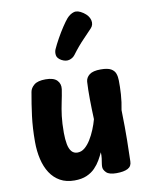

<svg xmlns="http://www.w3.org/2000/svg" viewBox="-96 -951 805 1033"><g transform="rotate(-10 306.5 -434.0)"><path d="M226.9 12.8Q181.8 12.8 148.9 -5.6Q116.1 -24 94.7 -56.8Q73.3 -89.7 63.1 -133.8Q52.8 -178 52.8 -228.6Q52.8 -304.6 61 -368.5Q69.2 -432.4 80.8 -496.4Q84.3 -517.4 104.1 -533.8Q123.8 -550.2 167.2 -550.2Q210.6 -550.2 229.2 -531.2Q247.8 -512.1 243.9 -482.8Q238.2 -446.1 230.9 -412.7Q223.7 -379.2 218.8 -340.6Q214 -302 214 -249.1Q214.2 -213.2 219.2 -187.1Q224.2 -160.9 236.3 -146.6Q248.4 -132.3 268.8 -132.3Q290.1 -132.3 308.1 -147.3Q326 -162.2 340.8 -186.1Q355.6 -209.9 367.3 -238.4Q379.1 -266.9 386.3 -293.8Q383.9 -350 383.3 -403.7Q382.8 -457.4 385.3 -498.6Q387.1 -520.9 406.4 -536.1Q425.8 -551.2 468.1 -551.2Q506 -551.2 524.2 -540.8Q542.3 -530.3 548.3 -513.1Q554.3 -495.8 554.3 -475.6Q554.6 -459.3 554.2 -440.2Q553.8 -421 552.4 -400.2Q551 -379.4 548.1 -358.1Q545.2 -336.8 541 -316Q543.4 -216.3 542.3 -151.4Q541.2 -86.4 539.7 -36.3Q539.4 -9.4 517.9 1.9Q496.3 13.3 455.3 13.3Q416.1 13.3 400.6 -2Q385.1 -17.3 385.1 -33.1Q385.1 -42.9 387 -54.1Q388.9 -65.2 390.8 -79.6Q392.7 -93.9 391.9 -112Q383.1 -92.9 370.8 -71.3Q358.4 -49.8 339.8 -30.5Q321.2 -11.2 293.7 0.8Q266.1 12.8 226.9 12.8ZM343.1 -652.6Q332 -637.6 312.6 -631.6Q293.1 -625.6 269.3 -638.1Q247 -650.8 244.3 -667.9Q241.7 -685.1 247.9 -699.9Q259.3 -725.2 276 -755.2Q292.7 -785.2 310.5 -812.2Q328.3 -839.2 340.9 -853.8Q358.7 -873.6 379.8 -879.7Q401 -885.9 430.6 -865.6Q458.8 -846.2 464.8 -820.9Q470.9 -795.6 453.9 -777.6Q441.6 -764 408.3 -729.8Q375 -695.6 343.1 -652.6Z"/></g></svg>

Font: Playpen Sans Thai
Style: Regular
Weight: 400
Designer: Sirin Gunkloy, Laura Meseguer, Veronika Burian, José Scaglione
Foundry: TypeTogether
Version: Version 2.000